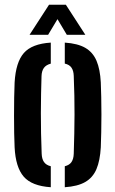

<svg xmlns="http://www.w3.org/2000/svg" viewBox="-20 -789 491 817"><path d="M42.2 -162Q40.9 -186.8 40.3 -222.3Q39.7 -257.7 39.7 -297.2Q39.7 -336.6 40.3 -373.6Q40.9 -410.7 42.2 -438.4Q47.2 -524.3 81.5 -563.4Q115.8 -602.6 196.1 -607.7V-518.2Q175.8 -512.8 166.6 -499.8Q157.4 -486.7 156.7 -465.2Q155.5 -430 154.8 -390.1Q154 -350.2 153.9 -307.7Q153.8 -265.2 154.7 -221.8Q155.5 -178.3 157.3 -135.4Q158 -112.9 167.1 -99.7Q176.3 -86.4 196.1 -81.6V7.7Q115.2 2.4 80.8 -37.5Q46.4 -77.4 42.2 -162ZM255.7 7.7V-81.6Q275.8 -86.6 284.4 -99.8Q293.1 -112.9 293.8 -134.7Q295.3 -179.7 296.1 -220.7Q297 -261.8 297.1 -301.5Q297.2 -341.3 296.4 -381.9Q295.5 -422.4 293.8 -466.1Q293.1 -488 284.3 -500.9Q275.6 -513.9 255.7 -518.4V-607.7Q310.6 -604.1 343 -585.4Q375.3 -566.6 390.7 -530.4Q406 -494.3 408.9 -438.4Q410.1 -411.9 410.8 -376.1Q411.6 -340.4 411.6 -301.7Q411.6 -262.9 410.8 -226.5Q410.1 -190.1 408.9 -162Q405.7 -105.5 390.4 -69.3Q375 -33.1 342.7 -14.5Q310.4 4.1 255.7 7.7ZM105.7 -640.8 188.6 -768.8H260.3L343.2 -640.8H264.4L224.6 -707.5L184.7 -640.8Z"/></svg>

Font: Big Shoulders Stencil Text Thin
Style: Regular
Weight: 100
Designer: Patric King
Foundry: XO Type Co
Version: Version 2.001